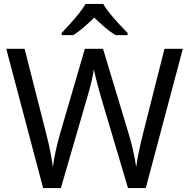

<svg xmlns="http://www.w3.org/2000/svg" viewBox="-20 -964 970 984"><path d="M917 -714 727 0H636L497 -468Q489 -497 481 -526Q473 -555 468 -577.5Q463 -600 461 -609Q460 -596 450.5 -553.5Q441 -511 427 -465L292 0H201L12 -714H106L217 -278Q229 -232 237.5 -189Q246 -146 251 -108Q256 -147 266 -193Q276 -239 289 -283L415 -714H508L639 -280Q653 -234 663 -188.5Q673 -143 678 -108Q683 -145 692 -188.5Q701 -232 713 -279L823 -714ZM509 -944Q521 -922 543.5 -894.5Q566 -867 590.5 -840.5Q615 -814 634 -795V-784H572Q546 -800 518 -823.5Q490 -847 463 -874Q436 -847 409 -824Q382 -801 356 -784H296V-795Q315 -815 338.5 -841Q362 -867 384 -894.5Q406 -922 419 -944Z"/></svg>

Font: Noto Sans Ugaritic
Style: Regular
Weight: 400
Designer: Monotype Design Team
Foundry: Monotype Imaging Inc.
Version: Version 2.001; ttfautohint (v1.8.4.7-5d5b)